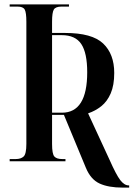

<svg xmlns="http://www.w3.org/2000/svg" viewBox="-20 -734 608 874"><path d="M538 120Q474 120 433.5 101.5Q393 83 371 30L271 -211H217V-79Q217 -33 227.5 -21.5Q238 -10 263 -10H278V0H24V-10H52Q75 -10 87.5 -21.5Q100 -33 100 -79V-635Q100 -677 92.5 -690.5Q85 -704 60 -704H24V-714H294V-704H260Q233 -704 225 -690.5Q217 -677 217 -635V-584H276Q399 -584 449.5 -536Q500 -488 500 -402Q500 -346 484 -309Q468 -272 441 -250.5Q414 -229 381 -218L478 -8Q509 62 527.5 86Q546 110 566 110H568V120ZM262 -221Q377 -221 377 -405Q377 -493 350 -533.5Q323 -574 261 -574H217V-221Z"/></svg>

Font: Noto Serif Display ExtraCondensed SemiBold
Style: Regular
Weight: 600
Width: 2
Designer: Monotype Design Team
Foundry: Monotype Imaging Inc.
Version: Version 2.009